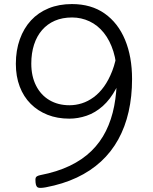

<svg xmlns="http://www.w3.org/2000/svg" viewBox="-20 -914 753 945"><path d="M334 -894Q429 -894 495 -847.5Q561 -801 595.5 -718Q630 -635 630 -525Q630 -439 613 -364Q596 -289 562 -227.5Q528 -166 477 -119Q426 -72 358 -40Q290 -8 205 8Q177 13 167 9Q157 5 155 -16Q153 -33 156.5 -40.5Q160 -48 178 -52Q261 -68 323.5 -98Q386 -128 430 -171Q474 -214 501.5 -269.5Q529 -325 542 -392Q555 -459 555 -536Q555 -607 538 -661Q521 -715 491 -752.5Q461 -790 420.5 -809Q380 -828 335 -828Q287 -828 250 -812Q213 -796 187 -766Q161 -736 147.5 -694Q134 -652 134 -601Q134 -539 157.5 -492.5Q181 -446 223.5 -421Q266 -396 322 -396Q353 -396 383 -405.5Q413 -415 441 -435.5Q469 -456 492 -488Q515 -520 532.5 -565Q550 -610 558 -669L594 -608Q579 -530 551 -477.5Q523 -425 486 -392Q449 -359 406.5 -344.5Q364 -330 321 -330Q262 -330 214 -349Q166 -368 131 -403Q96 -438 77 -488Q58 -538 58 -600Q58 -666 77.5 -720.5Q97 -775 132.5 -813.5Q168 -852 219 -873Q270 -894 334 -894Z"/></svg>

Font: Playwrite GB S Light
Style: Regular
Weight: 300
Designer: Veronika Burian, José Scaglione
Foundry: TypeTogether
Version: Version 1.002